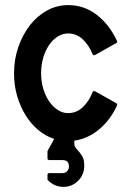

<svg xmlns="http://www.w3.org/2000/svg" viewBox="-20 -525 519 752"><path d="M247 -505Q310 -505 359.5 -466.5Q409 -428 438 -365Q441 -359 435 -356L353 -310Q345 -306 342 -314Q328 -349 303.5 -371.5Q279 -394 247 -394Q225 -394 206 -382Q187 -370 172.5 -349Q158 -328 149.5 -299.5Q141 -271 141 -238Q141 -206 149.5 -177.5Q158 -149 172.5 -128Q187 -107 206 -94.5Q225 -82 247 -82Q279 -82 303.5 -104.5Q328 -127 342 -163Q345 -171 353 -167L435 -121Q441 -118 438 -111Q412 -55 368.5 -18.5Q325 18 271 26V35Q271 46 275.5 52.5Q280 59 286 65Q294 74 302 86.5Q310 99 310 125Q310 159 286 183Q262 207 229 207Q192 207 166 179V160Q166 153 174 153H225Q236 153 243 145.5Q250 138 250 127Q250 102 225 102H174Q166 102 166 94V67L192 19Q158 8 129.5 -16Q101 -40 80 -74Q59 -108 47 -149.5Q35 -191 35 -238Q35 -293 52 -341.5Q69 -390 97.5 -426.5Q126 -463 164.5 -484Q203 -505 247 -505Z"/></svg>

Font: RonaldsonGothic
Style: Regular
Weight: 400
Designer: Mr. Robertson for MacKellar, Smiths & Jordan Co. Philadelphia
Foundry: CAT-Fonts Peter Wiegel
Version: Version 1.000